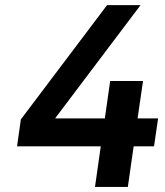

<svg xmlns="http://www.w3.org/2000/svg" viewBox="-20 -739 653 759"><path d="M403.3 -718.8 62.5 -267.1 47.4 -160.6H378.4L355.5 0H485.4L508.3 -160.6H588.9L605 -271H523.9L545.4 -418.9H415.5L394.5 -271H197.8L535.6 -718.8Z"/></svg>

Font: Winston SemiBold
Style: Italic
Weight: 600
Italic angle: -8.13011°
Designer: Vernon Adams, Kim Jin-seong, David Berlow, Cristiano Sobral
Foundry: The Winston Project Authors
Version: Version 3.004